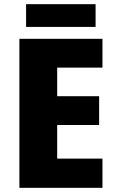

<svg xmlns="http://www.w3.org/2000/svg" viewBox="-20 -900 556 920"><path d="M471 0H73V-714H471V-576H254V-439H455V-301H254V-140H471ZM438 -880V-771H105V-880Z"/></svg>

Font: Noto Sans Disp ExtBd
Style: Regular
Weight: 800
Designer: Monotype Design Team
Foundry: Monotype Imaging Inc.
Version: Version 2.000;GOOG;noto-source:20170915:90ef993387c0; ttfaut